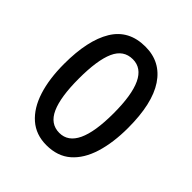

<svg xmlns="http://www.w3.org/2000/svg" viewBox="-160 -651 765 765"><g transform="rotate(45 222.5 -268.5)"><path d="M403 -269Q403 -186 383.5 -123Q364 -60 324 -25Q284 10 221 10Q162 10 122 -25Q82 -60 62 -122.5Q42 -185 42 -269Q42 -402 86 -474.5Q130 -547 223 -547Q309 -547 356 -476.5Q403 -406 403 -269ZM125 -269Q125 -166 148.5 -113.5Q172 -61 223 -61Q321 -61 321 -269Q321 -476 223 -476Q171 -476 148 -424.5Q125 -373 125 -269Z"/></g></svg>

Font: Noto Sans Malayalam ExtraCondensed
Style: Regular
Weight: 400
Width: 2
Designer: Jelle Bosma - Monotype Design Team
Foundry: Monotype Imaging Inc.
Version: Version 2.104; ttfautohint (v1.8.4.7-5d5b)